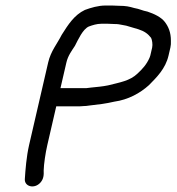

<svg xmlns="http://www.w3.org/2000/svg" viewBox="-20 -678 639 695"><path d="M183.6 -293H261.6C268.3 -293 275.1 -293.3 281.9 -294C288.5 -294 295.7 -294.7 303.3 -296C336.5 -299.6 363.6 -302.9 393.6 -310C444 -317 486.8 -340.5 519.4 -370C546.8 -397.9 579.1 -429.1 590.1 -477L596.8 -506C598.5 -513.3 599.1 -521.7 598.6 -531C598.6 -560.5 589.9 -581.4 576.3 -599C563.1 -616.1 538 -628 513.8 -636C493.5 -639.9 486.6 -645.4 465.8 -649C447.7 -654.3 435.1 -657 411.7 -657C402.5 -657.7 393.9 -658 385.9 -658H361.9C335.6 -658 308.9 -650 287.2 -642C248.8 -623.6 227.3 -589.8 203.4 -552C186.9 -519.1 163.9 -493.2 154.4 -452L85.3 -153C75.6 -110.7 72.1 -63.6 69.9 -30C67.9 -3 103.8 7.3 125.8 -16.5C138.3 -30 138.9 -45.5 138.1 -61C138.8 -84.8 144.5 -123.5 151.3 -153ZM198.9 -359 220.4 -452C226 -476.2 239.5 -494.2 251.2 -512C262.9 -534.6 279.5 -572.2 301.4 -582C314.5 -586.8 330.1 -592 346.7 -592H370.7C378.7 -592 386.9 -591.7 395.4 -591C407.8 -591 412.6 -589.6 421.3 -588L437.1 -585C456.2 -579.9 462.9 -576.8 481.1 -572C503.1 -564.9 515.7 -555.5 526.9 -541C530.5 -534.2 533.3 -516.9 530.8 -506L524.1 -477C523.5 -474.3 522.6 -471.7 521.3 -469C510.8 -444.7 495.5 -428.3 478.1 -412C450.2 -384.9 413 -379.7 371.2 -369C352.2 -365 328.5 -362.9 309.3 -361L292.9 -359Z"/></svg>

Font: HoneyBee
Style: RegIt
Weight: 400
Foundry: Cannot Into Space Fonts
Version: Version 0.89